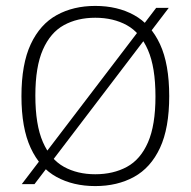

<svg xmlns="http://www.w3.org/2000/svg" viewBox="-20 -622 644 649"><path d="M96.5 0.5H53.5L508 -595.5H550.5ZM302 7Q227.5 7 171.2 -23.8Q115 -54.5 83.8 -121.8Q52.5 -189 52.5 -297Q52.5 -405.5 84 -472.8Q115.5 -540 171.8 -571Q228 -602 302 -602Q377 -602 433.2 -571Q489.5 -540 520.8 -472.8Q552 -405.5 552 -297Q552 -189 520.8 -122Q489.5 -55 433 -24Q376.5 7 302 7ZM302 -33Q363 -33 409 -58Q455 -83 480.2 -140.8Q505.5 -198.5 505.5 -296Q505.5 -395 480 -453.2Q454.5 -511.5 408.8 -536.8Q363 -562 302 -562Q241.5 -562 196 -537Q150.5 -512 125 -454.2Q99.5 -396.5 99.5 -299Q99.5 -200 125 -141.8Q150.5 -83.5 196 -58.2Q241.5 -33 302 -33Z"/></svg>

Font: Encode Sans SC Condensed Thin ExtraLight
Style: Regular
Weight: 250
Version: Version 3.002